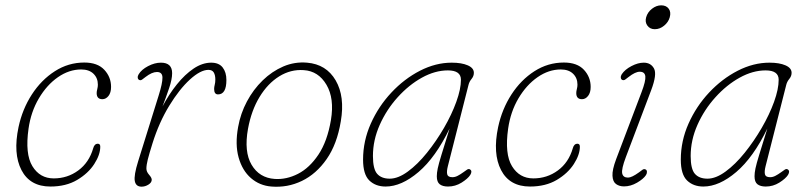

<svg xmlns="http://www.w3.org/2000/svg" viewBox="-20 -692 3030 720"><path d="M284.5 -431.5Q239 -431.5 197.2 -402.5Q155.5 -373.5 125.8 -323.2Q96 -273 87 -209.5Q73.5 -114.5 101.5 -68.8Q129.5 -23 181.5 -23Q233 -23 273.5 -52.8Q314 -82.5 329.5 -136Q334 -153 347 -153Q356 -153 356 -142Q356 -112 333.5 -77Q311 -42 269.2 -17.2Q227.5 7.5 169 7.5Q92.5 7.5 60.5 -54.2Q28.5 -116 49.5 -215.5Q64 -283 99.5 -337.8Q135 -392.5 185.8 -425Q236.5 -457.5 296 -457.5Q346 -457.5 371.2 -430.2Q396.5 -403 396.5 -366Q396.5 -344.5 386.8 -332.2Q377 -320 364 -320Q342.5 -320 342.5 -343Q342.5 -349.5 344.8 -358Q347 -366.5 347 -374.5Q347 -399.5 330.5 -415.5Q314 -431.5 284.5 -431.5Z M501.5 -392.5Q497 -395 496.5 -401Q496 -407 500 -413.5Q510.5 -431 535.2 -444Q560 -457 583.5 -457Q625.5 -457 625.5 -417.5Q625.5 -394.5 614 -360.8Q602.5 -327 589.5 -293Q613.5 -338.5 643.5 -375.8Q673.5 -413 706.2 -435Q739 -457 772 -457Q801 -457 815 -439Q829 -421 829 -392Q829 -338 797.5 -338Q783 -338 783 -358.5Q783 -365.5 785.2 -374Q787.5 -382.5 787.5 -394Q787.5 -410 781.8 -420Q776 -430 761.5 -430Q732 -430 692.2 -393.8Q652.5 -357.5 614.5 -295.2Q576.5 -233 552 -155Q539.5 -115 534.2 -94Q529 -73 529 -60Q529 -48 539 -36.8Q549 -25.5 549 -18Q549 -7.5 536.8 0.2Q524.5 8 511 8Q489.5 8 485.5 -13Q481.5 -34 498 -87L575 -334Q589.5 -380 589.2 -401Q589 -422 568.5 -422Q550 -422 526 -403.5Q518.5 -397.5 512.8 -393.5Q507 -389.5 501.5 -392.5Z M1131.5 -457Q1203.5 -451 1238.8 -390.5Q1274 -330 1258 -237Q1244 -151.5 1205 -95.5Q1166 -39.5 1112 -13.5Q1058 12.5 997.5 7.5Q953.5 4 921 -24.2Q888.5 -52.5 874.8 -101.5Q861 -150.5 873 -216Q882 -266.5 906 -311.5Q930 -356.5 965 -390.5Q1000 -424.5 1042.5 -442.8Q1085 -461 1131.5 -457ZM1010 -21Q1054 -18 1097.2 -40Q1140.5 -62 1174 -112Q1207.5 -162 1221 -242Q1234.5 -323 1204.2 -374.2Q1174 -425.5 1119 -429Q1070.5 -432.5 1027.2 -405.8Q984 -379 953.2 -328.2Q922.5 -277.5 910 -209Q894.5 -123 923.5 -74Q952.5 -25 1010 -21Z M1659.5 -69Q1654.5 -49.5 1657 -38.5Q1659.5 -27.5 1676.5 -27.5Q1686.5 -27.5 1696.5 -32.8Q1706.5 -38 1717.5 -46Q1726.5 -53 1732 -56.2Q1737.5 -59.5 1742 -57Q1752.5 -51 1743.5 -36Q1734.5 -22 1711 -7.2Q1687.5 7.5 1660 7.5Q1640 7.5 1629 -1Q1618 -9.5 1618 -31Q1618 -43.5 1621.5 -60.5Q1625 -77.5 1635.5 -111.5Q1646 -145.5 1666 -210Q1613.5 -101.5 1549.5 -47Q1485.5 7.5 1426 7.5Q1388.5 7.5 1365 -15.2Q1341.5 -38 1341.5 -93.5Q1341.5 -163.5 1370.5 -228.5Q1399.5 -293.5 1447.8 -345Q1496 -396.5 1555 -426.8Q1614 -457 1674 -457Q1711 -457 1734 -447Q1757 -437 1757 -419Q1757 -406.5 1748.5 -396.2Q1740 -386 1737 -374ZM1378.5 -107Q1378.5 -58 1394.5 -40Q1410.5 -22 1441.5 -22Q1473 -22 1509.5 -48.8Q1546 -75.5 1581 -119Q1616 -162.5 1645 -212.5Q1674 -262.5 1691.2 -310.2Q1708.5 -358 1708.5 -393Q1708.5 -428 1659.5 -428Q1611.5 -428 1562.2 -400.8Q1513 -373.5 1471.2 -327.2Q1429.5 -281 1404 -223.8Q1378.5 -166.5 1378.5 -107Z M2083 -431.5Q2037.5 -431.5 1995.8 -402.5Q1954 -373.5 1924.2 -323.2Q1894.5 -273 1885.5 -209.5Q1872 -114.5 1900 -68.8Q1928 -23 1980 -23Q2031.5 -23 2072 -52.8Q2112.5 -82.5 2128 -136Q2132.5 -153 2145.5 -153Q2154.5 -153 2154.5 -142Q2154.5 -112 2132 -77Q2109.5 -42 2067.8 -17.2Q2026 7.5 1967.5 7.5Q1891 7.5 1859 -54.2Q1827 -116 1848 -215.5Q1862.5 -283 1898 -337.8Q1933.5 -392.5 1984.2 -425Q2035 -457.5 2094.5 -457.5Q2144.5 -457.5 2169.8 -430.2Q2195 -403 2195 -366Q2195 -344.5 2185.2 -332.2Q2175.5 -320 2162.5 -320Q2141 -320 2141 -343Q2141 -349.5 2143.2 -358Q2145.5 -366.5 2145.5 -374.5Q2145.5 -399.5 2129 -415.5Q2112.5 -431.5 2083 -431.5Z M2435.5 -582.5Q2417.5 -582.5 2407.8 -595.8Q2398 -609 2403 -627Q2408.5 -646.5 2425 -659.2Q2441.5 -672 2459.5 -672Q2478.5 -672 2487.8 -659.2Q2497 -646.5 2491.5 -627Q2486.5 -609 2470.5 -595.8Q2454.5 -582.5 2435.5 -582.5ZM2327 -103Q2310 -58 2313.2 -42Q2316.5 -26 2335 -26Q2349 -26 2376 -45.5Q2383 -51 2389 -55.2Q2395 -59.5 2401 -56.5Q2405.5 -54.5 2406 -48.2Q2406.5 -42 2402.5 -35.5Q2393 -21 2369 -7Q2345 7 2320 7Q2302.5 7 2290.2 -1.8Q2278 -10.5 2276.8 -32.8Q2275.5 -55 2290.5 -95L2385.5 -345.5Q2402 -388.5 2400 -405.8Q2398 -423 2379 -423Q2362.5 -423 2337.5 -403.5Q2331 -398.5 2325 -394Q2319 -389.5 2313 -392.5Q2308.5 -395 2308 -401Q2307.5 -407 2311.5 -413.5Q2323.5 -431.5 2348 -444.2Q2372.5 -457 2394 -457Q2420.5 -457 2432.5 -435.2Q2444.5 -413.5 2422 -354Z M2851 -69Q2846 -49.5 2848.5 -38.5Q2851 -27.5 2868 -27.5Q2878 -27.5 2888 -32.8Q2898 -38 2909 -46Q2918 -53 2923.5 -56.2Q2929 -59.5 2933.5 -57Q2944 -51 2935 -36Q2926 -22 2902.5 -7.2Q2879 7.5 2851.5 7.5Q2831.5 7.5 2820.5 -1Q2809.5 -9.5 2809.5 -31Q2809.5 -43.5 2813 -60.5Q2816.5 -77.5 2827 -111.5Q2837.5 -145.5 2857.5 -210Q2805 -101.5 2741 -47Q2677 7.5 2617.5 7.5Q2580 7.5 2556.5 -15.2Q2533 -38 2533 -93.5Q2533 -163.5 2562 -228.5Q2591 -293.5 2639.2 -345Q2687.5 -396.5 2746.5 -426.8Q2805.5 -457 2865.5 -457Q2902.5 -457 2925.5 -447Q2948.5 -437 2948.5 -419Q2948.5 -406.5 2940 -396.2Q2931.5 -386 2928.5 -374ZM2570 -107Q2570 -58 2586 -40Q2602 -22 2633 -22Q2664.5 -22 2701 -48.8Q2737.5 -75.5 2772.5 -119Q2807.5 -162.5 2836.5 -212.5Q2865.5 -262.5 2882.8 -310.2Q2900 -358 2900 -393Q2900 -428 2851 -428Q2803 -428 2753.8 -400.8Q2704.5 -373.5 2662.8 -327.2Q2621 -281 2595.5 -223.8Q2570 -166.5 2570 -107Z"/></svg>

Font: Fraunces 9pt S100 Thin
Style: Italic
Weight: 100
Italic angle: -16°
Version: Version 1.000; ttfautohint (v1.8.3)